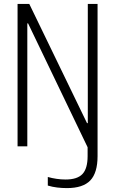

<svg xmlns="http://www.w3.org/2000/svg" viewBox="-20 -750 590 984"><path d="M323 214Q298 214 273 211Q248 208 225 201V157Q246 163 269.5 166.5Q293 170 316 170Q376 170 402.5 142Q429 114 429 50V-36L445 38L124 -630H120V0H70V-730H130L426 -119H430V-730H480V50Q480 136 442.5 175Q405 214 323 214Z"/></svg>

Font: M PLUS Code Latin SemiExpanded Light
Style: Regular
Weight: 300
Width: 6
Designer: Coji Morishita
Foundry: UNDERFOREST DESIGN
Version: Version 1.002; ttfautohint (v1.8.3)